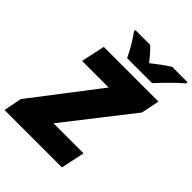

<svg xmlns="http://www.w3.org/2000/svg" viewBox="-301 -1061 1194 1194"><g transform="rotate(45 296.0 -463.5)"><path d="M266 -767H486C525 -810 587 -874 637 -916V-927H502C461 -901 422 -871 385 -842C367 -864 331 -908 309 -927H178V-916C208 -877 246 -811 266 -767ZM-45 0H460L493 -157H229L570 -593L595 -714H114L80 -557H314L-22 -119Z"/></g></svg>

Font: Noto Sans UI Black
Style: Italic
Weight: 900
Italic angle: -372°
Designer: Monotype Design Team
Foundry: Monotype Imaging Inc.
Version: Version 1.901